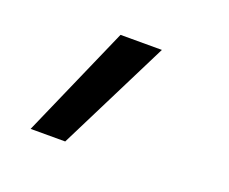

<svg xmlns="http://www.w3.org/2000/svg" viewBox="-67 -253 634 532"><g transform="rotate(20 250.0 13.0)"><path d="M63 178 208 -152H330L165 178Z"/></g></svg>

Font: Iosevka Semibold Oblique
Style: Regular
Weight: 600
Italic angle: -9°
Monospace: yes
Designer: Belleve Invis
Foundry: Belleve Invis
Version: Version 32.5.0; ttfautohint (v1.8.4)